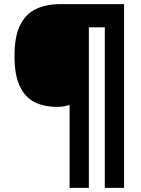

<svg xmlns="http://www.w3.org/2000/svg" viewBox="-20 -780 683 927"><path d="M579 127H486V-648H409V127H316V-273Q301 -269 288.5 -266.5Q276 -264 255 -264Q193 -264 147 -287Q101 -310 75.5 -364Q50 -418 50 -509Q50 -605 77.5 -659.5Q105 -714 155 -737Q205 -760 270 -760H579Z"/></svg>

Font: Noto Sans Hebrew Thin Black
Style: Regular
Weight: 900
Version: Version 3.001